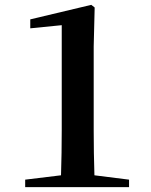

<svg xmlns="http://www.w3.org/2000/svg" viewBox="-20 -773 624 793"><path d="M513 -31V0H84V-31L232 -49Q235 -142 235 -235V-669L105 -656V-693L357 -753L371 -742L367 -581V-235Q367 -142 370 -49Z"/></svg>

Font: Source Han Serif SC
Style: Bold
Weight: 700
Designer: Ryoko NISHIZUKA  (kana & ideographs); Frank Grießhammer (Latin, Greek & Cyrillic); Wenlong ZHANG  (bopomofo); Sandoll Co
Foundry: Adobe Systems Incorporated
Version: Version 1.001 October 20, 2017